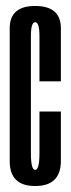

<svg xmlns="http://www.w3.org/2000/svg" viewBox="-20 -626 242 650"><path d="M99.1 3.8Q12.9 3.8 12.9 -80.1Q12.9 -163.9 12.9 -299.6Q12.9 -455.2 12.9 -530.5Q12.9 -605.8 99.1 -605.8Q186.1 -605.8 186.1 -530.1Q186.1 -454.4 186.1 -350.7H113.6Q113.6 -455 113.6 -503Q113.6 -550.9 99.1 -550.9Q84.6 -550.9 84.6 -503Q84.6 -455 84.6 -299.6Q84.6 -165.4 84.6 -108.1Q84.6 -50.8 99.1 -50.8Q113.6 -50.8 113.6 -108.1Q113.6 -165.4 113.6 -248.4H186.1Q186.1 -166.6 186.1 -81.4Q186.1 3.8 99.1 3.8Z"/></svg>

Font: Anybody UltraCondensed Thin
Style: Regular
Weight: 100
Width: 1
Designer: Tyler Finck
Foundry: Etcetera Type Company
Version: Version 1.110